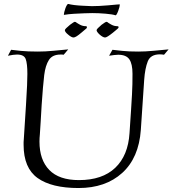

<svg xmlns="http://www.w3.org/2000/svg" viewBox="-20 -924 870 968"><path d="M376 24Q240 24 169.5 -26.5Q99 -77 99 -194Q99 -201 99 -208Q99 -215 100 -222Q107 -330 111 -394Q115 -458 116.5 -493.5Q118 -529 118 -551Q118 -604 109.5 -626.5Q101 -649 66 -649Q49 -649 20 -643L36 -673Q51 -671 85 -667.5Q119 -664 171 -664Q209 -664 249.5 -668Q290 -672 324 -675L301 -648Q297 -649 293 -649Q289 -649 285 -649Q244 -649 226.5 -621.5Q209 -594 203 -546Q200 -522 196.5 -481Q193 -440 190 -394.5Q187 -349 185 -309Q183 -269 181 -247Q180 -237 179.5 -228Q179 -219 179 -210Q179 -118 228.5 -67Q278 -16 378 -16Q496 -16 561 -78Q626 -140 633 -253Q638 -328 641 -373.5Q644 -419 645.5 -448Q647 -477 647.5 -500Q648 -523 648 -552Q648 -602 632 -625Q616 -648 576 -648Q566 -648 555 -646.5Q544 -645 530 -643L547 -673Q564 -671 596.5 -667.5Q629 -664 677 -664Q713 -664 754.5 -668Q796 -672 830 -675L807 -648Q801 -649 796 -649.5Q791 -650 786 -650Q739 -650 725 -614.5Q711 -579 707 -522L690 -269Q680 -128 596 -52Q512 24 376 24ZM351 -735Q340 -735 323 -750Q307 -763 307 -772Q307 -778 333 -799Q353 -814 357 -814Q362 -814 367 -809Q372 -806 376 -803.5Q380 -801 384 -799Q397 -792 413 -792Q418 -792 418 -788Q419 -784 416 -781L390 -759Q362 -735 351 -735ZM510 -735Q499 -735 482 -750Q467 -764 467 -772Q467 -778 492 -799Q512 -814 517 -814Q521 -814 526 -809Q531 -806 535 -803.5Q539 -801 543 -799Q556 -792 572 -792Q577 -792 578 -788Q578 -784 575 -781Q573 -779 566.5 -773.5Q560 -768 549 -759Q519 -735 510 -735ZM562 -847Q547 -852 512 -855Q477 -858 445 -858Q430 -858 405 -857Q380 -856 353 -854.5Q326 -853 303 -849Q302 -849 302 -851Q302 -859 310 -883Q319 -906 325 -904Q335 -901 355 -898.5Q375 -896 399 -895Q423 -894 443 -893Q457 -893 480.5 -894Q504 -895 524 -897Q555 -900 568 -901Q581 -902 583 -902Q584 -902 584 -900Q584 -891 576 -869Q567 -845 562 -847Z"/></svg>

Font: Luxurious Roman
Style: Regular
Weight: 400
Designer: Robert E. Leuschke
Foundry: Robert E. Leuschke
Version: Version 1.010; ttfautohint (v1.8.3)